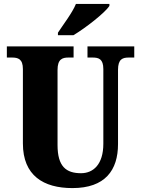

<svg xmlns="http://www.w3.org/2000/svg" viewBox="-20 -951 720 981"><path d="M276 -784V-771H355C417 -808 517 -886 539 -921V-931H368C350 -886 302 -824 276 -784ZM350 10C517 10 583 -81 583 -215V-594C583 -650 607 -657 639 -657H666V-714H427V-657H453C484 -657 508 -650 508 -598V-217C508 -110 456 -66 394 -66C318 -66 274 -100 274 -210V-594C274 -650 300 -657 330 -657H356V-714H15V-657H41C72 -657 97 -650 97 -598V-218C97 -54 202 10 350 10Z"/></svg>

Font: Noto Serif Armenian Condensed Black
Style: Regular
Weight: 900
Width: 3
Designer: Monotype Design Team
Foundry: Monotype Imaging Inc.
Version: Version 2.008